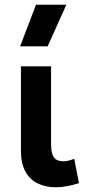

<svg xmlns="http://www.w3.org/2000/svg" viewBox="-20 -782 378 816"><path d="M218.5 14Q174 14 140.2 -2.5Q106.5 -19 87.8 -53.2Q69 -87.5 69 -141V-500H197V-170.5Q197 -129.5 209.2 -113Q221.5 -96.5 249 -96.5Q259 -96.5 270.8 -99.2Q282.5 -102 295.5 -107L315.5 -3.5Q290 4.5 265.2 9.2Q240.5 14 218.5 14ZM65.5 -585 133 -762H262L182.5 -585Z"/></svg>

Font: Geologica Cursive Medium
Style: Regular
Weight: 500
Designer: Sindre Bremnes, Frode Helland
Foundry: Monokrom Skriftforlag AS
Version: Version 1.010;gftools[0.9.28]